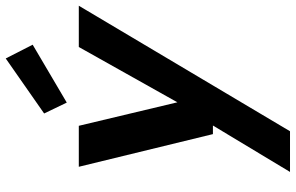

<svg xmlns="http://www.w3.org/2000/svg" viewBox="-201 -611 1032 670"><g transform="rotate(-90 315.0 -276.0)"><path d="M50 220 212 -49H182L68 -517H211L293 -173L486 -517H630L192 220ZM292 -559 254 -638 446 -772 494 -678Z"/></g></svg>

Font: DM Sans 11pt
Style: Bold Italic
Weight: 700
Italic angle: -10°
Version: Version 4.004;gftools[0.9.30]